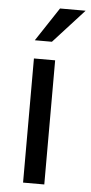

<svg xmlns="http://www.w3.org/2000/svg" viewBox="-54 -781 385 814"><g transform="rotate(5 138.5 -374.5)"><path d="M73.2 -605.5 168 -749H276.9L146 -605.5ZM166.5 -528.3V0H76.2V-528.3Z"/></g></svg>

Font: Mardoto
Style: Regular
Weight: 400
Designer: Christian Robertson, Vahan Hovhannisyan
Foundry: Google
Version: Version 1.000